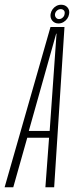

<svg xmlns="http://www.w3.org/2000/svg" viewBox="-54 -790 318 810"><path d="M-34.5 0H2L61 -209H153L137.5 0H174.5L218 -676H159ZM67.5 -237.5 183 -648H184.5L155.5 -237.5ZM193 -691Q204 -691 213.8 -696.8Q223.5 -702.5 229.8 -711.5Q236 -720.5 237.5 -731Q240.5 -747 230.8 -758.5Q221 -770 204 -770Q193 -770 183.5 -764.8Q174 -759.5 167.8 -750.8Q161.5 -742 159.5 -731Q157 -714 166.8 -702.5Q176.5 -691 193 -691ZM195 -709.5Q187 -709.5 182 -715.8Q177 -722 178 -731Q180 -740.5 187 -746Q194 -751.5 202 -751.5Q210.5 -751.5 215.5 -746Q220.5 -740.5 218.5 -731Q217.5 -722 210.5 -715.8Q203.5 -709.5 195 -709.5Z"/></svg>

Font: Anybody ExtraCondensed ExtraLight
Style: Italic
Weight: 250
Width: 2
Italic angle: -10°
Version: Version 1.113;gftools[0.9.25]